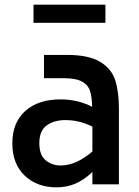

<svg xmlns="http://www.w3.org/2000/svg" viewBox="-20 -792 596 825"><path d="M33 0ZM491 -323V0H377V-53Q340 -18 303 -2.5Q266 13 223 13Q139 13 86 -37.5Q33 -88 33 -176Q33 -266 89 -315.5Q145 -365 240 -365Q314 -365 376 -333Q375 -376 366.5 -402Q358 -428 331.5 -442Q305 -456 253 -456H169V-556H268Q361 -556 410 -526.5Q459 -497 475 -447.5Q491 -398 491 -323ZM377 -141V-248Q321 -276 261 -276Q212 -276 180.5 -253Q149 -230 149 -177Q149 -126 176 -103.5Q203 -81 241 -81Q307 -81 377 -141ZM124 -772H433V-694H124Z"/></svg>

Font: Biryani SemiBold
Style: Regular
Weight: 600
Designer: Dan Reynolds and Mathieu Réguer
Foundry: Dan Reynolds and Mathieu Réguer
Version: Version 1.004; ttfautohint (v1.1) -l 5 -r 5 -G 72 -x 0 -D la